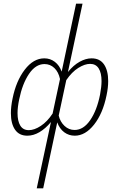

<svg xmlns="http://www.w3.org/2000/svg" viewBox="-20 -731 644 1040"><path d="M566 -292Q566 -256 557 -214Q537 -116 489.5 -56Q442 4 385 4Q353 4 328 -14.5Q303 -33 290 -68L214 289H179L256 -70Q226 -34 193.5 -15Q161 4 128 4Q84 4 61.5 -28.5Q39 -61 39 -118Q39 -154 48 -197Q67 -292 114 -353.5Q161 -415 220 -415Q252 -415 277 -396Q302 -377 314 -343L392 -711H427L348 -341Q378 -378 411.5 -396.5Q445 -415 476 -415Q521 -415 543.5 -382Q566 -349 566 -292ZM530 -292Q530 -336 514.5 -360.5Q499 -385 468 -385Q439 -385 404 -363Q369 -341 339 -297L298 -105Q306 -71 329.5 -49Q353 -27 384 -27Q432 -27 468.5 -80Q505 -133 522 -219Q530 -262 530 -292ZM265 -116 305 -303Q297 -341 274.5 -362.5Q252 -384 221 -384Q173 -384 137 -330.5Q101 -277 84 -193Q75 -151 75 -118Q75 -75 90 -50.5Q105 -26 136 -26Q166 -26 201 -49Q236 -72 265 -116Z"/></svg>

Font: Ysabeau Light
Style: Italic
Weight: 300
Italic angle: -12°
Designer: Christian Thalmann (Catharsis Fonts)
Version: Version 0.003